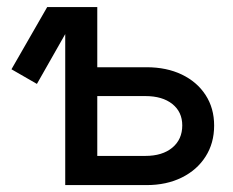

<svg xmlns="http://www.w3.org/2000/svg" viewBox="-20 -536 674 556"><path d="M86.9 -293 13.2 -335.4 116.7 -515.6H213.4ZM244.6 -341.3H404.3Q462.4 -341.3 506.6 -320.1Q550.8 -298.8 575.4 -260.7Q600.1 -222.7 600.1 -172.4Q600.1 -121.6 575.4 -82.8Q550.8 -43.9 506.6 -22Q462.4 0 404.3 0H168.9V-515.6H261.7V-84.5H400.9Q450.2 -84.5 479 -108.4Q507.8 -132.3 507.8 -172.9Q507.8 -211.9 479 -234.9Q450.2 -257.8 400.9 -257.8H244.6Z"/></svg>

Font: Inter Cardless Display
Style: Regular
Weight: 400
Designer: Rasmus Andersson
Foundry: rsms
Version: Version 4.001;git-9221beed3